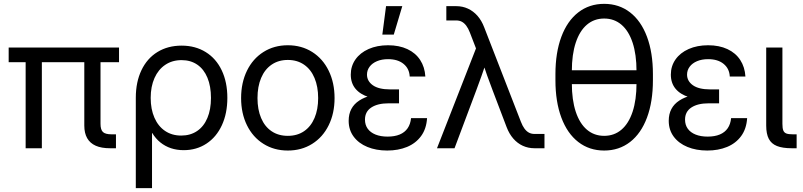

<svg xmlns="http://www.w3.org/2000/svg" viewBox="-20 -759 4111 983"><path d="M543.5 0Q499.3 0 470.1 -12.9Q440.9 -25.9 426.3 -51.6Q411.6 -77.3 411.6 -116.2V-496.1H494.6V-125.1Q494.6 -94.7 507.1 -83Q519.5 -71.3 551.3 -71.3H573.7V0ZM111.3 -496.1H194.3V0H111.3ZM24.4 -515.6H589.4V-440.4H24.4Z M675.3 -258.8Q675.3 -338.9 704.1 -399.4Q732.9 -460 786.1 -492.7Q839.4 -525.4 909.7 -525.4Q980 -525.4 1033.2 -492.4Q1086.4 -459.5 1115.2 -398.9Q1144 -338.4 1144 -257.8Q1144 -178.7 1116 -117.9Q1087.9 -57.1 1037.1 -23.7Q986.3 9.8 920.4 9.8Q885.3 9.8 855.2 -0.2Q825.2 -10.3 801 -29.8Q776.9 -49.3 759.3 -78.1H758.3V204.1H675.3ZM1060.1 -257.8Q1060.1 -317.4 1042 -361.1Q1023.9 -404.8 990 -428Q956.1 -451.2 909.7 -451.2Q861.8 -451.2 826.2 -427.2Q790.5 -403.3 771 -359.6Q751.5 -315.9 751.5 -257.8Q751.5 -199.7 770.8 -156Q790 -112.3 825.2 -88.6Q860.4 -64.9 907.7 -64.9Q954.6 -64.9 989 -88.1Q1023.4 -111.3 1041.7 -154.8Q1060.1 -198.2 1060.1 -257.8Z M1214.4 -256.8Q1214.4 -335.4 1244.4 -397Q1274.4 -458.5 1328.9 -492.9Q1383.3 -527.3 1453.6 -527.3Q1523.9 -527.3 1578.4 -492.9Q1632.8 -458.5 1662.8 -397Q1692.9 -335.4 1692.9 -256.8Q1692.9 -178.7 1662.8 -117.7Q1632.8 -56.6 1578.4 -22.5Q1523.9 11.7 1453.6 11.7Q1383.3 11.7 1328.9 -22.5Q1274.4 -56.6 1244.4 -117.7Q1214.4 -178.7 1214.4 -256.8ZM1608.9 -256.8Q1608.9 -315.4 1590.3 -359.6Q1571.8 -403.8 1536.6 -428Q1501.5 -452.1 1453.6 -452.1Q1405.8 -452.1 1370.6 -428Q1335.4 -403.8 1316.9 -359.9Q1298.3 -315.9 1298.3 -256.8Q1298.3 -198.2 1316.9 -154.5Q1335.4 -110.8 1370.4 -87.2Q1405.3 -63.5 1453.6 -63.5Q1502 -63.5 1536.9 -87.4Q1571.8 -111.3 1590.3 -155Q1608.9 -198.7 1608.9 -256.8Z M1765.1 -140.6Q1765.1 -209 1819.6 -244.4Q1874 -279.8 1969.2 -279.8H2022.9V-230H1969.2Q1913.6 -230 1881.1 -208.7Q1848.6 -187.5 1848.6 -146.5Q1848.6 -119.6 1862.5 -100.1Q1876.5 -80.6 1902.6 -70.1Q1928.7 -59.6 1964.4 -59.6Q2000.5 -59.6 2026.4 -70.3Q2052.2 -81.1 2066.9 -102.3Q2081.5 -123.5 2084.5 -154.3H2166.5Q2163.1 -99.6 2136 -62.5Q2108.9 -25.4 2064 -6.8Q2019 11.7 1962.4 11.7Q1905.8 11.7 1861.1 -6.6Q1816.4 -24.9 1790.8 -59.3Q1765.1 -93.8 1765.1 -140.6ZM1977.1 -247.6Q1913.6 -247.6 1868.7 -261.7Q1823.7 -275.9 1799.8 -304.9Q1775.9 -334 1775.9 -377Q1775.9 -420.4 1799.8 -454.6Q1823.7 -488.8 1867.2 -508.1Q1910.6 -527.3 1966.8 -527.3Q2023.4 -527.3 2065.7 -507.6Q2107.9 -487.8 2131.3 -451.7Q2154.8 -415.5 2157.7 -367.2H2077.6Q2075.7 -407.7 2046.1 -431.9Q2016.6 -456.1 1966.8 -456.1Q1934.6 -456.1 1910.2 -445.8Q1885.7 -435.5 1872.3 -417.5Q1858.9 -399.4 1858.9 -377Q1858.9 -343.8 1888.9 -322.5Q1918.9 -301.3 1977.1 -301.3H2022.9V-247.6ZM1956.5 -727.5H2039.6L1996.1 -582H1937.5Z M2417 -511.2 2385.7 -592.3Q2377.4 -613.8 2367.2 -627.4Q2356.9 -641.1 2344.5 -647.7Q2332 -654.3 2315.9 -654.3H2265.1V-727.5H2315.9Q2348.1 -727.5 2375.7 -714.8Q2403.3 -702.1 2424.6 -678Q2445.8 -653.8 2459 -619.1L2647 -135.3Q2655.3 -113.8 2665.5 -100.1Q2675.8 -86.4 2688.2 -79.8Q2700.7 -73.2 2716.8 -73.2H2767.6V0H2716.8Q2684.1 0 2656.5 -12.7Q2628.9 -25.4 2607.9 -49.6Q2586.9 -73.7 2573.7 -108.4L2502 -296.9Q2487.8 -334 2474.1 -372.3Q2460.4 -410.6 2449.2 -445.3H2471.2Q2444.8 -366.7 2418.5 -296.9L2307.1 0H2217.3Z M2823.7 -348.1V-379.4Q2823.7 -489.3 2854 -570.6Q2884.3 -651.9 2940.7 -695.6Q2997.1 -739.3 3073.2 -739.3Q3149.4 -739.3 3205.8 -695.6Q3262.2 -651.9 3292.5 -570.6Q3322.8 -489.3 3322.8 -379.4V-348.1Q3322.8 -238.3 3292.5 -157Q3262.2 -75.7 3205.8 -32Q3149.4 11.7 3073.2 11.7Q2997.1 11.7 2940.7 -32Q2884.3 -75.7 2854 -157Q2823.7 -238.3 2823.7 -348.1ZM3238.8 -332.5V-395Q3238.8 -480 3218.8 -540.5Q3198.7 -601.1 3161.6 -632.6Q3124.5 -664.1 3073.2 -664.1Q3022 -664.1 2984.9 -632.6Q2947.8 -601.1 2927.7 -540.5Q2907.7 -480 2907.7 -395V-332.5Q2907.7 -247.6 2927.7 -187Q2947.8 -126.5 2984.9 -95Q3022 -63.5 3073.2 -63.5Q3124.5 -63.5 3161.6 -95Q3198.7 -126.5 3218.8 -187Q3238.8 -247.6 3238.8 -332.5ZM2883.8 -399.4H3265.6V-328.1H2883.8Z M3403.8 -140.6Q3403.8 -209 3458.3 -244.4Q3512.7 -279.8 3607.9 -279.8H3661.6V-230H3607.9Q3552.2 -230 3519.8 -208.7Q3487.3 -187.5 3487.3 -146.5Q3487.3 -119.6 3501.2 -100.1Q3515.1 -80.6 3541.3 -70.1Q3567.4 -59.6 3603 -59.6Q3639.2 -59.6 3665 -70.3Q3690.9 -81.1 3705.6 -102.3Q3720.2 -123.5 3723.1 -154.3H3805.2Q3801.8 -99.6 3774.7 -62.5Q3747.6 -25.4 3702.6 -6.8Q3657.7 11.7 3601.1 11.7Q3544.4 11.7 3499.8 -6.6Q3455.1 -24.9 3429.4 -59.3Q3403.8 -93.8 3403.8 -140.6ZM3615.7 -247.6Q3552.2 -247.6 3507.3 -261.7Q3462.4 -275.9 3438.5 -304.9Q3414.6 -334 3414.6 -377Q3414.6 -420.4 3438.5 -454.6Q3462.4 -488.8 3505.9 -508.1Q3549.3 -527.3 3605.5 -527.3Q3662.1 -527.3 3704.3 -507.6Q3746.6 -487.8 3770 -451.7Q3793.5 -415.5 3796.4 -367.2H3716.3Q3714.4 -407.7 3684.8 -431.9Q3655.3 -456.1 3605.5 -456.1Q3573.2 -456.1 3548.8 -445.8Q3524.4 -435.5 3511 -417.5Q3497.6 -399.4 3497.6 -377Q3497.6 -343.8 3527.6 -322.5Q3557.6 -301.3 3615.7 -301.3H3661.6V-247.6Z M4034.7 0Q3986.3 0 3957.8 -11.5Q3929.2 -22.9 3916 -48.3Q3902.8 -73.7 3902.8 -116.2V-515.6H3985.8V-125Q3985.8 -102.5 3990.2 -91.3Q3994.6 -80.1 4005.6 -75.7Q4016.6 -71.3 4038.6 -71.3H4058.6V0Z"/></svg>

Font: Intratopia Thin
Style: Regular
Weight: 100
Designer: Rasmus Andersson
Foundry: rsms
Version: Version 3.000;Glyphs 3.2.3 (3260)